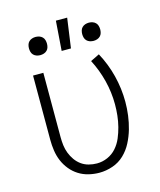

<svg xmlns="http://www.w3.org/2000/svg" viewBox="-115 -843 780 937"><g transform="rotate(-15 275.0 -374.0)"><path d="M271 12Q244 12 217 5.5Q190 -1 167 -15.5Q144 -30 126.5 -51.5Q109 -73 98.5 -98Q88 -123 84 -150.5Q80 -178 80 -205V-530H132V-205Q132 -184 134.5 -163.5Q137 -143 144.5 -123.5Q152 -104 164 -87Q176 -70 192.5 -58Q209 -46 229.5 -40.5Q250 -35 271 -35Q299 -35 325 -46.5Q351 -58 369.5 -79Q388 -100 399 -126Q410 -152 417 -179.5Q424 -207 427 -235Q430 -263 430 -291Q430 -352 415 -411.5Q400 -471 372 -525L417 -547Q449 -488 465.5 -422.5Q482 -357 482 -290Q482 -256 477.5 -221.5Q473 -187 463.5 -154Q454 -121 438 -90Q422 -59 397 -35Q372 -11 338.5 0.5Q305 12 271 12ZM410 -617Q400 -617 391 -620Q382 -623 375.5 -629.5Q369 -636 366.5 -645Q364 -654 364 -663Q364 -672 366.5 -681Q369 -690 375.5 -696.5Q382 -703 391 -706Q400 -709 410 -709Q419 -709 428 -706Q437 -703 443.5 -696.5Q450 -690 452.5 -681Q455 -672 455 -663Q455 -654 452.5 -645Q450 -636 443.5 -629.5Q437 -623 428 -620Q419 -617 410 -617ZM140 -617Q131 -617 122 -620Q113 -623 106.5 -629.5Q100 -636 97.5 -645Q95 -654 95 -663Q95 -672 97.5 -681Q100 -690 106.5 -696.5Q113 -703 122 -706Q131 -709 140 -709Q150 -709 159 -706Q168 -703 174.5 -696.5Q181 -690 183.5 -681Q186 -672 186 -663Q186 -654 183.5 -645Q181 -636 174.5 -629.5Q168 -623 159 -620Q150 -617 140 -617ZM246 -610 257 -760H314L293 -610Z"/></g></svg>

Font: Lode Dark
Style: Regular
Weight: 400
Monospace: yes
Designer: Belleve Invis
Foundry: Belleve Invis
Version: Version 29.2.0; ttfautohint (v1.8.3)